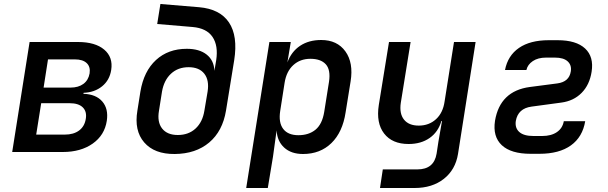

<svg xmlns="http://www.w3.org/2000/svg" viewBox="-20 -760 3040 960"><path d="M41 0 128 -550H370Q456 -550 501 -512Q546 -474 536 -410Q528 -359 490.5 -328.5Q453 -298 398 -296L397 -291Q460 -289 491.5 -252.5Q523 -216 514 -156Q503 -84 443.5 -42Q384 0 294 0ZM198 -322H332Q372 -322 397 -340.5Q422 -359 428 -393Q433 -426 413.5 -444.5Q394 -463 355 -463H220ZM161 -87H304Q348 -87 375.5 -107.5Q403 -128 409 -166Q415 -202 394 -223Q373 -244 328 -244H186Z M854 10Q752 11 701 -48Q650 -107 667 -207L682 -302Q699 -404 760 -460Q821 -516 914 -516Q977 -516 1013.5 -487Q1050 -458 1052 -406L1061 -459Q1072 -532 1042.5 -575.5Q1013 -619 943 -625L766 -640L782 -740L975 -724Q1080 -715 1125 -647.5Q1170 -580 1151 -459L1110 -207Q1093 -104 1026 -47.5Q959 9 854 10ZM869 -85Q923 -85 958 -117.5Q993 -150 1002 -207L1018 -302Q1027 -359 1001.5 -391.5Q976 -424 923 -424Q870 -424 835 -391.5Q800 -359 790 -302L775 -207Q765 -150 790.5 -117.5Q816 -85 869 -85Z M1211 180 1327 -550H1434L1417 -448Q1437 -502 1480.5 -531Q1524 -560 1586 -560Q1666 -560 1707 -503Q1748 -446 1733 -353L1708 -198Q1693 -99 1637 -44.5Q1581 10 1495 10Q1436 10 1401 -22Q1366 -54 1363 -108L1345 23L1319 180ZM1472 -84Q1524 -84 1557.5 -111.5Q1591 -139 1601 -200L1625 -351Q1634 -411 1609 -438.5Q1584 -466 1532 -466Q1481 -466 1446.5 -434.5Q1412 -403 1403 -346L1381 -205Q1372 -147 1396 -115.5Q1420 -84 1472 -84Z M1880 180 1894 87H2067Q2150 87 2163 8L2172 -51L2190 -155H2187Q2171 -100 2128 -70Q2085 -40 2023 -40Q1941 -40 1900.5 -92.5Q1860 -145 1874 -235L1925 -550H2033L1984 -246Q1976 -192 2000 -162Q2024 -132 2074 -132Q2125 -132 2160 -164Q2195 -196 2203 -253L2250 -550H2358L2270 10Q2257 89 2199 134.5Q2141 180 2053 180Z M2677 9H2633Q2535 9 2489 -34Q2443 -77 2455 -156Q2480 -305 2629 -325L2767 -343Q2826 -351 2834 -403Q2839 -434 2818.5 -453Q2798 -472 2755 -472H2710Q2670 -472 2644 -454.5Q2618 -437 2612 -410H2505Q2519 -482 2575 -520.5Q2631 -559 2724 -559H2768Q2861 -559 2905.5 -517.5Q2950 -476 2938 -401Q2928 -336 2888 -295.5Q2848 -255 2786 -247L2638 -227Q2570 -218 2559 -155Q2554 -120 2576.5 -100Q2599 -80 2647 -80H2691Q2736 -80 2764.5 -99.5Q2793 -119 2799 -154H2906Q2893 -75 2834.5 -33Q2776 9 2677 9Z"/></svg>

Font: JetBrains Mono NL SemiBold
Style: Italic
Weight: 600
Italic angle: -9°
Monospace: yes
Designer: Philipp Nurullin, Konstantin Bulenkov
Foundry: JetBrains
Version: Version 2.305; ttfautohint (v1.8.4.7-5d5b)